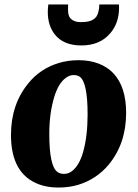

<svg xmlns="http://www.w3.org/2000/svg" viewBox="-20 -841 624 871"><path d="M154.8 -5.4Q29.8 -53.2 29.8 -228.5Q29.8 -367.2 108.4 -462.9Q162.1 -529.3 245.1 -554.7Q287.1 -567.9 336.9 -567.9Q386.7 -567.9 426.8 -552.7Q466.8 -537.6 494.1 -508.8Q552.2 -447.3 552.2 -329.1Q552.2 -190.4 473.6 -94.7Q418.9 -28.8 335.9 -2.9Q294.4 9.8 244.4 9.8Q194.3 9.8 154.8 -5.4ZM239.7 -61.5Q251.5 -52.2 271 -52.2Q290.5 -52.2 307.1 -65.2Q323.7 -78.1 336.2 -99.9Q348.6 -121.6 356.9 -150.9Q377.4 -222.7 377.4 -321.8Q377.4 -465.3 342.8 -492.2Q332 -500.5 314 -500.5Q295.9 -500.5 278.6 -487.8Q261.2 -475.1 248.3 -453.4Q235.4 -431.6 226.6 -402.8Q203.6 -328.1 203.6 -233.4Q203.6 -88.9 239.7 -61.5ZM289.1 -820.8 288.6 -798.8Q288.6 -772 296.9 -761.2Q312.5 -740.7 345.5 -740.7Q378.4 -740.7 394 -747.8Q409.7 -754.9 417.5 -766.1Q429.2 -783.2 430.7 -820.8H519.5Q520 -816.9 520 -812.5V-804.2Q520 -737.3 480.5 -690.4Q433.6 -634.8 349.1 -634.8Q269 -634.8 229.5 -683.6Q196.8 -724.1 196.8 -787.6Q196.8 -799.8 199.2 -820.8Z"/></svg>

Font: Merriweather
Style: Heavy Italic
Weight: 900
Italic angle: -7°
Designer: Eben Sorkin
Foundry: Eben Sorkin
Version: Version 1.001